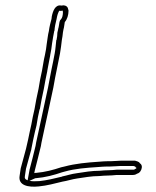

<svg xmlns="http://www.w3.org/2000/svg" viewBox="-20 -681 589 723"><path d="M54 -20C47 18 87 25 126 21C157 18 186 10 215 3C234 0 250 -6 271 -9C298 -13 325 -18 353 -18C365 -19 377 -20 387 -20C397 -20 407 -21 418 -22H477C485 -22 491 -23 496 -27C506 -29 513 -40 514 -50C515 -57 512 -63 507 -66C506 -67 505 -68 504 -70C500 -72 497 -74 492 -75C491 -75 489 -76 488 -76H450C439 -76 429 -76 418 -75L398 -74H387C377 -74 365 -73 352 -72C307 -69 264 -65 223 -54L210 -51C180 -41 150 -33 116 -30C113 -30 111 -30 109 -29L111 -39C119 -69 126 -99 134 -131L136 -143C140 -161 144 -179 148 -199C159 -248 170 -301 181 -352C185 -377 190 -400 194 -420L206 -480C209 -497 211 -514 213 -531C215 -540 216 -550 217 -559L219 -570C222 -580 222 -589 224 -598C233 -608 238 -625 238 -640C238 -642 238 -643 237 -645C236 -654 230 -660 220 -661C217 -661 213 -660 211 -660C188 -665 179 -639 175 -619L174 -610C170 -595 166 -580 164 -564C160 -549 159 -533 156 -516C155 -503 152 -488 149 -473C144 -453 142 -434 138 -414C133 -393 129 -371 125 -346C119 -320 114 -294 110 -270C105 -249 101 -230 98 -212C93 -192 90 -174 86 -156L78 -121C71 -95 64 -70 58 -47ZM74 -20 78 -46C84 -68 91 -93 98 -119V-120L105 -155C109 -174 113 -191 118 -211V-212C121 -230 124 -249 129 -269L130 -270C134 -294 139 -319 145 -346C150 -372 153 -392 158 -413V-414C162 -434 165 -453 169 -472V-473C172 -488 175 -505 176 -517C179 -535 181 -550 184 -563V-564L185 -565C186 -579 189 -594 193 -609L195 -619C197 -629 202 -639 203 -641C204 -641 204 -640 204 -640H206H208C213 -640 215 -641 215 -641C216 -641 216 -641 217 -639L216 -637L217 -636C217 -623 214 -613 210 -609L206 -604L204 -598C202 -589 202 -581 199 -572V-571L196 -558V-557C196 -550 195 -540 193 -531L192 -530C190 -513 189 -496 186 -480C183 -461 178 -441 174 -420C171 -401 165 -377 161 -352C150 -300 139 -249 128 -199C124 -179 120 -162 116 -144L114 -132C106 -99 99 -71 91 -41V-40L84 -2C74 -6 72 -10 74 -20ZM91 0 113 -10H114H115C151 -13 184 -22 213 -32L224 -35C263 -46 304 -49 349 -52C362 -53 375 -54 384 -54H395L416 -55C427 -56 436 -56 447 -56H482C489 -54 486 -55 489 -54L490 -52L492 -50L494 -49L493 -48V-46L489 -45L485 -42H480H420H419C408 -41 399 -40 390 -40C379 -40 366 -39 356 -38C325 -38 297 -33 271 -29C247 -26 232 -20 216 -17H215L214 -16C185 -9 157 -2 128 1C115 2 101 2 91 0Z"/></svg>

Font: Scribbler
Style: ClrIta
Weight: 400
Designer: Mew Too
Foundry: Cannot Into Space Fonts
Version: Version 1.001